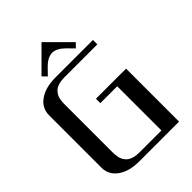

<svg xmlns="http://www.w3.org/2000/svg" viewBox="-287 -1153 1281 1281"><g transform="rotate(-45 354.0 -512.0)"><path d="M351.1 -1023.9 512.7 -862.3 483.4 -832 439.5 -877Q392.6 -923.8 351.1 -923.8Q308.6 -923.8 262.7 -877L218.8 -832L189.5 -862.3ZM340.8 -458.5V-500H625V0H250Q156.2 0 98.9 -40.3Q41.5 -80.6 41.5 -149.9V-641.6Q41.5 -710.9 98.9 -751.2Q156.2 -791.5 250 -791.5H604V-750H291.5Q266.6 -750 246.6 -745.1Q226.6 -740.2 213.9 -732.7Q201.2 -725.1 191.9 -713.4Q182.6 -701.7 177.7 -691.2Q172.9 -680.7 170.2 -666Q167.5 -651.4 167 -641.6Q166.5 -631.8 166.5 -618.7V-172.9Q166.5 -159.7 167 -149.9Q167.5 -140.1 170.2 -125.5Q172.9 -110.8 177.7 -100.3Q182.6 -89.8 191.9 -78.1Q201.2 -66.4 213.9 -58.8Q226.6 -51.3 246.6 -46.4Q266.6 -41.5 291.5 -41.5H500V-458.5Z"/></g></svg>

Font: Gputeks
Style: Bold
Weight: 600
Width: 8
Version: Version 0.9